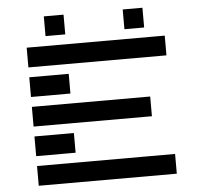

<svg xmlns="http://www.w3.org/2000/svg" viewBox="-56 -888 991 947"><g transform="rotate(-5 439.5 -415.0)"><path d="M683.6 -732.4H585.9V-830.1H683.6ZM97.7 -585.9V-683.6H781.2V-585.9ZM97.7 -439.5V-537.1H293V-439.5ZM97.7 -293V-390.6H683.6V-293ZM97.7 -146.5V-244.1H293V-146.5ZM781.2 -97.7V0H97.7V-97.7ZM293 -732.4H195.3V-830.1H293Z"/></g></svg>

Font: Trigram
Style: Regular
Weight: 400
Designer: GGBotNet
Foundry: GGBotNet
Version: 1.05